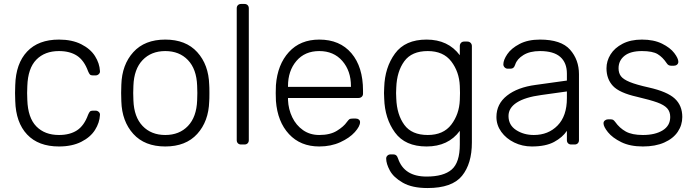

<svg xmlns="http://www.w3.org/2000/svg" viewBox="-20 -730 3514 970"><path d="M278 -48Q333 -48 369 -71.5Q405 -95 425 -150Q430 -162 434.5 -166.5Q439 -171 449 -171H463Q472 -171 479 -164.5Q486 -158 485 -149Q483 -110 460 -73.5Q437 -37 390.5 -13.5Q344 10 278 10Q174 10 117 -50.5Q60 -111 57 -220L56 -260L57 -300Q60 -409 117 -469.5Q174 -530 278 -530Q344 -530 390.5 -506.5Q437 -483 460 -446.5Q483 -410 485 -371Q486 -362 479 -355.5Q472 -349 463 -349H449Q439 -349 434.5 -353.5Q430 -358 425 -370Q405 -425 369 -448.5Q333 -472 278 -472Q206 -472 163.5 -428.5Q121 -385 118 -295L117 -260L118 -225Q121 -135 163.5 -91.5Q206 -48 278 -48Z M1038 -260Q1038 -228 1037 -218Q1034 -117 976.5 -53.5Q919 10 815 10Q711 10 653.5 -53.5Q596 -117 593 -218L592 -260L593 -302Q596 -403 653.5 -466.5Q711 -530 815 -530Q919 -530 976.5 -466.5Q1034 -403 1037 -302Q1038 -292 1038 -260ZM654 -297 653 -260 654 -223Q657 -139 700.5 -93.5Q744 -48 815 -48Q886 -48 929.5 -93.5Q973 -139 976 -223Q977 -233 977 -260Q977 -287 976 -297Q973 -381 929.5 -426.5Q886 -472 815 -472Q744 -472 700.5 -426.5Q657 -381 654 -297Z M1215 0H1198Q1188 0 1182 -6Q1176 -12 1176 -22V-688Q1176 -698 1182 -704Q1188 -710 1198 -710H1215Q1225 -710 1231 -704Q1237 -698 1237 -688V-22Q1237 -12 1231 -6Q1225 0 1215 0Z M1814 -272V-257Q1814 -247 1807.5 -241Q1801 -235 1791 -235H1435V-225Q1437 -178 1456.5 -137.5Q1476 -97 1511 -72.5Q1546 -48 1593 -48Q1648 -48 1682.5 -69.5Q1717 -91 1732 -113Q1741 -125 1745.5 -128Q1750 -131 1762 -131H1778Q1787 -131 1793 -126Q1799 -121 1799 -113Q1799 -92 1772.5 -62.5Q1746 -33 1699 -11.5Q1652 10 1593 10Q1498 10 1440 -52.5Q1382 -115 1374 -220L1373 -260L1374 -300Q1382 -404 1439.5 -467Q1497 -530 1593 -530Q1697 -530 1755.5 -461Q1814 -392 1814 -272ZM1753 -291V-295Q1753 -372 1709.5 -422Q1666 -472 1593 -472Q1520 -472 1477.5 -422Q1435 -372 1435 -295V-291Z M2303 -451V-497Q2303 -507 2309 -513.5Q2315 -520 2325 -520H2341Q2351 -520 2357.5 -513.5Q2364 -507 2364 -497V-10Q2364 97 2314 158.5Q2264 220 2140 220Q2062 220 2015 193Q1968 166 1949.5 131.5Q1931 97 1931 71Q1931 62 1937.5 56Q1944 50 1953 50H1967Q1976 50 1981.5 54.5Q1987 59 1991 71Q2022 162 2135 162Q2221 162 2262 126.5Q2303 91 2303 0V-69Q2245 10 2135 10Q2027 10 1975.5 -60.5Q1924 -131 1921 -232L1920 -260L1921 -288Q1924 -389 1975.5 -459.5Q2027 -530 2135 -530Q2244 -530 2303 -451ZM1982 -288 1981 -260 1982 -232Q1985 -151 2022.5 -99.5Q2060 -48 2141 -48Q2220 -48 2260 -100.5Q2300 -153 2303 -224Q2304 -234 2304 -260Q2304 -286 2303 -296Q2300 -367 2260 -419.5Q2220 -472 2141 -472Q2060 -472 2022.5 -420.5Q1985 -369 1982 -288Z M2844 -69Q2822 -36 2779.5 -13Q2737 10 2667 10Q2619 10 2578 -10Q2537 -30 2512.5 -64Q2488 -98 2488 -139Q2488 -205 2541.5 -247Q2595 -289 2686 -301L2844 -323V-358Q2844 -413 2810.5 -442.5Q2777 -472 2708 -472Q2657 -472 2624.5 -452Q2592 -432 2583 -404Q2579 -392 2573.5 -387.5Q2568 -383 2559 -383H2545Q2536 -383 2529.5 -389.5Q2523 -396 2523 -405Q2523 -427 2543 -456.5Q2563 -486 2605 -508Q2647 -530 2708 -530Q2815 -530 2860 -479Q2905 -428 2905 -355V-22Q2905 -12 2899 -6Q2893 0 2883 0H2866Q2856 0 2850 -6Q2844 -12 2844 -22ZM2844 -268 2715 -250Q2633 -239 2591 -212Q2549 -185 2549 -144Q2549 -98 2587.5 -73Q2626 -48 2677 -48Q2750 -48 2797 -96Q2844 -144 2844 -234Z M3044 -385Q3044 -422 3064.5 -455Q3085 -488 3125.5 -509Q3166 -530 3223 -530Q3283 -530 3324.5 -509.5Q3366 -489 3386.5 -462Q3407 -435 3407 -418Q3407 -409 3400.5 -403.5Q3394 -398 3385 -398H3370Q3356 -398 3348 -411Q3328 -441 3302.5 -456.5Q3277 -472 3223 -472Q3165 -472 3135 -448Q3105 -424 3105 -385Q3105 -361 3117 -345Q3129 -329 3162 -315.5Q3195 -302 3258 -288Q3351 -267 3389 -232Q3427 -197 3427 -139Q3427 -98 3404 -64Q3381 -30 3336 -10Q3291 10 3228 10Q3163 10 3118.5 -12Q3074 -34 3051.5 -62Q3029 -90 3029 -107Q3029 -116 3036 -121.5Q3043 -127 3051 -127H3066Q3073 -127 3077.5 -124.5Q3082 -122 3088 -114Q3110 -83 3141.5 -65.5Q3173 -48 3228 -48Q3290 -48 3328 -71.5Q3366 -95 3366 -139Q3366 -166 3350.5 -183Q3335 -200 3300.5 -212.5Q3266 -225 3198 -241Q3109 -261 3076.5 -296Q3044 -331 3044 -385Z"/></svg>

Font: Hezaedrus Light
Style: Regular
Weight: 300
Designer: Hubert & Fischer
Foundry: Hubert & Fischer
Version: Version 1.10;September 3, 2019;FontCreator 11.5.0.2425 64-bi